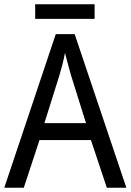

<svg xmlns="http://www.w3.org/2000/svg" viewBox="-20 -875 610 895"><path d="M478 0 404 -222H164L91 0H0L240 -716H328L569 0ZM311 -524Q308 -535 302.5 -555Q297 -575 291.5 -595.5Q286 -616 283 -629Q278 -601 270.5 -573Q263 -545 257 -524L187 -301H381ZM421 -855V-787H144V-855Z"/></svg>

Font: Noto Sans Thai SemCond
Style: Regular
Weight: 400
Width: 4
Designer: Monotype Design Team
Foundry: Monotype Imaging Inc.
Version: Version 2.002; ttfautohint (v1.8.4.7-5d5b)